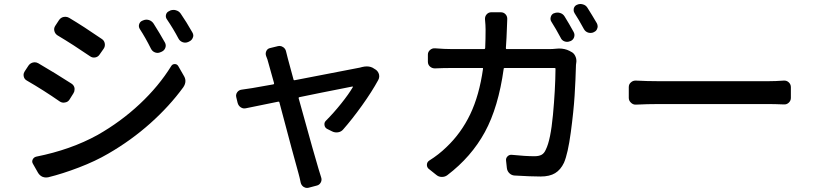

<svg xmlns="http://www.w3.org/2000/svg" viewBox="-20 -843 4040 952"><path d="M673.8 -698.2Q666 -710 669.9 -722.7Q673.8 -735.4 685.5 -740.2L690.4 -742.2Q704.1 -748 718.3 -743.7Q732.4 -739.3 741.2 -726.6Q773.4 -675.8 797.9 -631.8Q804.7 -619.1 799.8 -606Q794.9 -592.8 782.2 -586.9L775.4 -584Q762.7 -578.1 749 -583Q735.4 -587.9 728.5 -601.6Q701.2 -656.2 673.8 -698.2ZM807.6 -747.1Q799.8 -757.8 803.2 -770.5Q806.6 -783.2 819.3 -788.1L824.2 -791Q832 -793.9 840.8 -793.9Q846.7 -793.9 852.5 -792Q867.2 -788.1 876 -775.4Q904.3 -734.4 933.6 -682.6Q938.5 -674.8 938.5 -667Q938.5 -662.1 936.5 -657.2Q931.6 -643.6 918.9 -637.7L913.1 -634.8Q899.4 -628.9 885.7 -633.8Q872.1 -638.7 865.2 -651.4Q838.9 -701.2 807.6 -747.1ZM264.6 -668Q252.9 -675.8 249.5 -689.5Q246.1 -703.1 253.9 -714.8L272.5 -743.2Q281.2 -755.9 294.9 -758.8Q299.8 -759.8 303.7 -759.8Q313.5 -759.8 322.3 -754.9Q394.5 -711.9 485.4 -649.4Q497.1 -641.6 499.5 -627.4Q502 -613.3 494.1 -601.6L473.6 -572.3Q465.8 -560.5 451.7 -558.1Q437.5 -555.7 425.8 -564.5Q344.7 -620.1 264.6 -668ZM218.8 36.1Q213.9 37.1 208 37.1Q199.2 37.1 189.5 33.2Q175.8 26.4 168 12.7L143.6 -30.3Q136.7 -41 142.1 -52.2Q147.5 -63.5 160.2 -66.4Q331.1 -100.6 463.9 -173.8Q579.1 -239.3 673.3 -327.6Q767.6 -416 829.1 -515.6Q835 -525.4 846.7 -525.4Q858.4 -525.4 864.3 -514.6L890.6 -468.8Q899.4 -455.1 899.4 -441.4Q899.4 -425.8 888.7 -410.2Q820.3 -316.4 725.1 -231.4Q629.9 -146.5 516.6 -81.1Q453.1 -43.9 371.6 -12.7Q290 18.6 218.8 36.1ZM113.3 -443.4Q100.6 -450.2 97.7 -463.9Q96.7 -467.8 96.7 -471.7Q96.7 -480.5 102.5 -489.3L121.1 -517.6Q128.9 -529.3 143.6 -533.2Q147.5 -534.2 152.3 -534.2Q161.1 -534.2 169.9 -529.3Q256.8 -478.5 334 -428.7Q346.7 -420.9 349.6 -406.2Q349.6 -402.3 349.6 -398.4Q349.6 -388.7 343.8 -379.9L324.2 -348.6Q316.4 -336.9 302.7 -335Q298.8 -334 295.9 -334Q285.2 -334 276.4 -339.8Q196.3 -395.5 113.3 -443.4Z M1681.6 -201.2Q1671.9 -189.5 1656.2 -187Q1640.6 -184.6 1627 -191.4L1601.6 -204.1Q1590.8 -210 1588.9 -222.7Q1586.9 -235.4 1595.7 -244.1Q1633.8 -282.2 1671.4 -329.1Q1709 -376 1729.5 -411.1Q1730.5 -412.1 1729.5 -413.1Q1728.5 -414.1 1727.5 -414.1Q1718.8 -412.1 1675.8 -403.8Q1632.8 -395.5 1574.7 -383.8Q1516.6 -372.1 1464.8 -361.3Q1460 -360.4 1460.9 -355.5Q1545.9 -47.9 1559.6 -4.9Q1564.5 9.8 1572.3 36.1Q1577.1 49.8 1570.3 62Q1563.5 74.2 1550.8 77.1L1509.8 87.9Q1505.9 88.9 1502 88.9Q1493.2 88.9 1484.4 83Q1473.6 75.2 1470.7 61.5Q1465.8 37.1 1460 16.6Q1438.5 -58.6 1365.2 -335.9Q1364.3 -339.8 1359.4 -338.9Q1285.2 -324.2 1201.2 -306.6Q1186.5 -302.7 1174.3 -310.5Q1162.1 -318.4 1158.2 -333L1151.4 -361.3Q1150.4 -365.2 1150.4 -369.1Q1150.4 -377.9 1156.2 -385.7Q1164.1 -396.5 1177.7 -398.4Q1194.3 -400.4 1230.5 -406.2Q1239.3 -407.2 1335.9 -424.8Q1339.8 -425.8 1338.9 -430.7Q1328.1 -470.7 1310.5 -532.2Q1306.6 -548.8 1299.8 -564.5Q1294.9 -577.1 1300.3 -589.4Q1305.7 -601.6 1318.4 -604.5L1358.4 -614.3Q1362.3 -615.2 1366.2 -615.2Q1375 -615.2 1383.8 -609.4Q1395.5 -601.6 1398.4 -587.9Q1400.4 -581.1 1407.2 -552.7L1435.5 -448.2Q1436.5 -444.3 1441.4 -445.3Q1736.3 -502 1764.6 -507.8Q1770.5 -508.8 1775.4 -510.7Q1788.1 -513.7 1798.8 -513.7Q1820.3 -513.7 1835.9 -502L1843.8 -497.1Q1855.5 -488.3 1859.4 -473.6Q1860.4 -468.8 1860.4 -464.8Q1860.4 -455.1 1855.5 -446.3Q1824.2 -388.7 1774.9 -319.8Q1725.6 -251 1681.6 -201.2Z M2824.2 -684.6Q2831.1 -671.9 2826.7 -658.7Q2822.3 -645.5 2809.6 -639.6L2806.6 -638.7Q2793 -632.8 2779.3 -637.7Q2765.6 -642.6 2759.8 -656.2Q2736.3 -700.2 2713.9 -735.4Q2707 -746.1 2710.9 -759.3Q2714.8 -772.5 2726.6 -777.3H2727.5Q2742.2 -783.2 2756.8 -778.8Q2771.5 -774.4 2779.3 -761.7Q2801.8 -725.6 2824.2 -684.6ZM2488.3 -604.5Q2488.3 -599.6 2492.2 -599.6H2704.1Q2720.7 -599.6 2738.3 -601.6Q2745.1 -602.5 2752 -602.5Q2780.3 -602.5 2803.7 -590.8L2810.5 -586.9Q2824.2 -581.1 2831.5 -566.9Q2838.9 -552.7 2837.9 -537.1Q2836.9 -529.3 2835.9 -521.5Q2834 -447.3 2829.1 -369.1Q2824.2 -291 2810.1 -186Q2795.9 -81.1 2776.4 -36.1Q2759.8 -1 2732.4 15.6Q2705.1 32.2 2660.2 32.2Q2613.3 32.2 2531.2 27.3Q2516.6 26.4 2505.9 16.1Q2495.1 5.9 2493.2 -9.8L2489.3 -45.9Q2487.3 -58.6 2496.6 -67.9Q2505.9 -77.1 2519.5 -75.2Q2585 -68.4 2629.9 -68.4Q2652.3 -68.4 2665.5 -75.7Q2678.7 -83 2686.5 -101.6Q2710 -148.4 2721.7 -272.9Q2733.4 -397.5 2734.4 -502Q2734.4 -505.9 2729.5 -505.9H2482.4Q2477.5 -505.9 2477.5 -502Q2451.2 -311.5 2384.3 -188.5Q2317.4 -65.4 2198.2 25.4Q2186.5 34.2 2171.9 34.2Q2170.9 34.2 2169.9 34.2Q2155.3 34.2 2143.6 24.4L2104.5 -6.8Q2096.7 -14.6 2096.7 -25.4Q2096.7 -39.1 2108.4 -46.9Q2155.3 -76.2 2193.4 -113.3Q2266.6 -182.6 2311.5 -276.4Q2356.4 -370.1 2375 -502Q2376 -505.9 2372.1 -505.9H2223.6Q2176.8 -505.9 2136.7 -503.9Q2122.1 -503.9 2111.8 -513.2Q2101.6 -522.5 2101.6 -537.1V-572.3Q2101.6 -585.9 2112.3 -595.2Q2123 -604.5 2136.7 -603.5Q2184.6 -599.6 2223.6 -599.6H2380.9Q2384.8 -599.6 2385.7 -604.5Q2387.7 -647.5 2387.7 -696.3Q2387.7 -716.8 2384.8 -747.1Q2383.8 -761.7 2393.1 -772Q2402.3 -782.2 2416 -782.2H2462.9Q2477.5 -782.2 2486.8 -772Q2496.1 -761.7 2495.1 -747.1Q2494.1 -721.7 2493.2 -698.2Q2492.2 -661.1 2488.3 -604.5ZM2829.1 -777.3Q2824.2 -785.2 2824.2 -793Q2824.2 -796.9 2825.2 -801.8Q2829.1 -814.5 2840.8 -819.3Q2849.6 -823.2 2857.4 -823.2Q2863.3 -823.2 2870.1 -821.3Q2884.8 -817.4 2892.6 -804.7Q2915 -769.5 2939.5 -727.5Q2943.4 -719.7 2943.4 -711.9Q2943.4 -707 2941.4 -702.1Q2937.5 -688.5 2923.8 -683.6L2922.9 -682.6Q2916 -679.7 2908.2 -679.7Q2901.4 -679.7 2895.5 -681.6Q2881.8 -686.5 2875 -699.2Q2849.6 -746.1 2829.1 -777.3Z M3132.8 -324.2Q3131.8 -324.2 3130.9 -324.2Q3118.2 -324.2 3108.4 -334Q3097.7 -343.8 3097.7 -357.4V-411.1Q3097.7 -425.8 3108.4 -434.6Q3118.2 -443.4 3130.9 -443.4Q3131.8 -443.4 3132.8 -443.4Q3190.4 -440.4 3246.1 -440.4H3789.1Q3825.2 -440.4 3866.2 -443.4Q3880.9 -444.3 3891.1 -434.6Q3901.4 -424.8 3901.4 -411.1V-357.4Q3901.4 -343.8 3891.1 -334Q3880.9 -324.2 3866.2 -325.2Q3821.3 -327.1 3790 -327.1H3246.1Q3190.4 -327.1 3132.8 -324.2Z"/></svg>

Font: Gen Jyuu GothicL Medium
Style: Regular
Weight: 500
Designer: [Source Han Sans]
Ryoko NISHIZUKA  (kana & ideographs); Paul D. Hunt (Latin, Greek & Cyrillic); Wenlong ZHANG  (bopomofo
Version: Version 1.002.20150607